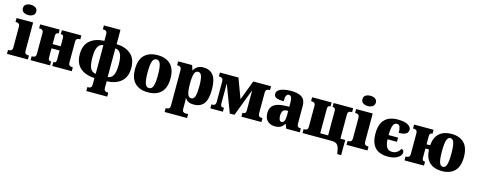

<svg xmlns="http://www.w3.org/2000/svg" viewBox="-37 -1665 6891 2776"><g transform="rotate(15 3408.0 -276.5)"><path d="M171 -621Q128 -621 99.5 -640.5Q71 -660 71 -698Q71 -738 99.5 -756.5Q128 -775 171 -775Q211 -775 241 -756.5Q271 -738 271 -698Q271 -660 241 -640.5Q211 -621 171 -621ZM20 0V-59H38Q58 -59 71.5 -71.5Q85 -84 85 -111V-425Q85 -451 71.5 -464Q58 -477 38 -477H20V-536H268V-111Q268 -84 281 -71.5Q294 -59 314 -59H333V0Z M373 0V-59H391Q411 -59 424.5 -71.5Q438 -84 438 -111V-425Q438 -451 424.5 -464Q411 -477 391 -477H373V-536H665V-477H656Q621 -477 621 -428V-307H742V-428Q742 -477 707 -477H698V-536H990V-477H972Q951 -477 938 -464Q925 -451 925 -425V-111Q925 -84 938 -71.5Q951 -59 972 -59H990V0H698V-59H707Q742 -59 742 -108V-244H621V-108Q621 -59 656 -59H665V0Z M1267 222V163H1285Q1305 163 1318.5 150.5Q1332 138 1332 111V10Q1196 5 1117 -64Q1038 -133 1038 -268Q1038 -404 1117 -472.5Q1196 -541 1332 -546V-649Q1332 -675 1318.5 -688Q1305 -701 1285 -701H1267V-760H1515V-546Q1651 -541 1730 -472.5Q1809 -404 1809 -268Q1809 -133 1730 -64Q1651 5 1515 10V111Q1515 138 1528.5 150.5Q1542 163 1562 163H1580V222ZM1334 -53V-483Q1277 -477 1251.5 -426Q1226 -375 1226 -268Q1226 -161 1251.5 -110Q1277 -59 1334 -53ZM1513 -53Q1570 -59 1595.5 -110Q1621 -161 1621 -268Q1621 -375 1595.5 -426Q1570 -477 1513 -483Z M2131 10Q2004 10 1934.5 -59Q1865 -128 1865 -268Q1865 -408 1934.5 -477Q2004 -546 2131 -546Q2257 -546 2326.5 -477Q2396 -408 2396 -268Q2396 -128 2326.5 -59Q2257 10 2131 10ZM2131 -53Q2173 -53 2190.5 -104.5Q2208 -156 2208 -268Q2208 -380 2190.5 -431.5Q2173 -483 2131 -483Q2088 -483 2070.5 -431.5Q2053 -380 2053 -268Q2053 -156 2070.5 -104.5Q2088 -53 2131 -53Z M2439 222V163H2457Q2477 163 2490.5 150.5Q2504 138 2504 111V-425Q2504 -451 2490.5 -464Q2477 -477 2457 -477H2439V-536H2648L2671 -464H2675Q2694 -502 2729 -524Q2764 -546 2818 -546Q2913 -546 2964.5 -480.5Q3016 -415 3016 -267Q3016 -119 2965 -54.5Q2914 10 2816 10Q2769 10 2739 -4.5Q2709 -19 2689 -49H2684Q2686 -29 2686.5 -10Q2687 9 2687 34V111Q2687 138 2700 150.5Q2713 163 2733 163H2775V222ZM2758 -69Q2798 -69 2813 -118Q2828 -167 2828 -267Q2828 -367 2812.5 -416Q2797 -465 2758 -465Q2718 -465 2702.5 -416Q2687 -367 2687 -267Q2687 -167 2702.5 -118Q2718 -69 2758 -69Z M3064 0V-59H3082Q3102 -59 3115.5 -71.5Q3129 -84 3129 -111V-425Q3129 -451 3115.5 -464Q3102 -477 3082 -477H3064V-536H3341L3451 -240L3563 -536H3829V-477H3811Q3791 -477 3777.5 -464Q3764 -451 3764 -425V-111Q3764 -84 3777.5 -71.5Q3791 -59 3811 -59H3829V0H3529V-59H3546Q3581 -59 3581 -108V-400H3577L3425 0H3355L3204 -400H3200V-108Q3200 -59 3234 -59H3252V0Z M4029 10Q3965 10 3921 -29.5Q3877 -69 3877 -150Q3877 -233 3931 -272Q3985 -311 4088 -315L4161 -318V-374Q4161 -435 4148.5 -459Q4136 -483 4112 -483Q4088 -483 4074.5 -459Q4061 -435 4061 -374Q3986 -374 3950.5 -390Q3915 -406 3915 -446Q3915 -481 3944 -503Q3973 -525 4021 -535.5Q4069 -546 4127 -546Q4236 -546 4290.5 -508.5Q4345 -471 4345 -379V-121Q4345 -86 4356.5 -72.5Q4368 -59 4395 -59H4403V0H4200L4175 -64H4170Q4144 -23 4112.5 -6.5Q4081 10 4029 10ZM4109 -76Q4133 -76 4147 -102.5Q4161 -129 4161 -186V-256L4137 -255Q4096 -253 4080.5 -228Q4065 -203 4065 -158Q4065 -119 4076.5 -97.5Q4088 -76 4109 -76Z M5007 164 4997 104Q4986 47 4960 23.5Q4934 0 4871 0H4444V-59H4462Q4482 -59 4495.5 -72Q4509 -85 4509 -111V-425Q4509 -452 4495.5 -464.5Q4482 -477 4462 -477H4444V-536H4736V-477H4727Q4692 -477 4692 -428V-63H4810V-428Q4810 -477 4776 -477H4766V-536H5058V-477H5040Q5020 -477 5007 -464.5Q4994 -452 4994 -425V-63H5066V164Z M5254 -621Q5211 -621 5182.5 -640.5Q5154 -660 5154 -698Q5154 -738 5182.5 -756.5Q5211 -775 5254 -775Q5294 -775 5324 -756.5Q5354 -738 5354 -698Q5354 -660 5324 -640.5Q5294 -621 5254 -621ZM5103 0V-59H5121Q5141 -59 5154.5 -71.5Q5168 -84 5168 -111V-425Q5168 -451 5154.5 -464Q5141 -477 5121 -477H5103V-536H5351V-111Q5351 -84 5364 -71.5Q5377 -59 5397 -59H5416V0Z M5721 10Q5644 10 5586.5 -16.5Q5529 -43 5496.5 -104Q5464 -165 5464 -268Q5464 -372 5498.5 -433Q5533 -494 5591.5 -520Q5650 -546 5723 -546Q5796 -546 5841 -531.5Q5886 -517 5906.5 -494Q5927 -471 5927 -445Q5927 -425 5916 -406Q5905 -387 5875 -375Q5845 -363 5787 -363Q5787 -415 5775 -449Q5763 -483 5727 -483Q5706 -483 5689.5 -466.5Q5673 -450 5663.5 -409Q5654 -368 5653 -294H5795V-231H5654Q5658 -151 5683 -111.5Q5708 -72 5765 -72Q5803 -72 5834.5 -92.5Q5866 -113 5887 -151Q5923 -139 5923 -103Q5923 -79 5901 -53Q5879 -27 5834 -8.5Q5789 10 5721 10Z M6529 10Q6412 10 6344.5 -53Q6277 -116 6271 -244H6218V-108Q6218 -59 6253 -59H6262V0H5970V-59H5988Q6008 -59 6021.5 -71.5Q6035 -84 6035 -111V-425Q6035 -451 6021.5 -464Q6008 -477 5988 -477H5970V-536H6262V-477H6253Q6218 -477 6218 -428V-307H6272Q6282 -427 6348.5 -486.5Q6415 -546 6529 -546Q6653 -546 6720.5 -477Q6788 -408 6788 -268Q6788 -128 6720.5 -59Q6653 10 6529 10ZM6529 -53Q6568 -53 6584 -104.5Q6600 -156 6600 -268Q6600 -380 6584 -431.5Q6568 -483 6529 -483Q6491 -483 6475 -431.5Q6459 -380 6459 -268Q6459 -156 6475 -104.5Q6491 -53 6529 -53Z"/></g></svg>

Font: Noto Serif SemiCondensed Black
Style: Regular
Weight: 900
Width: 4
Designer: Monotype Design Team
Foundry: Monotype Imaging Inc.
Version: Version 2.014; ttfautohint (v1.8.4.7-5d5b)